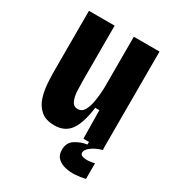

<svg xmlns="http://www.w3.org/2000/svg" viewBox="-168 -628 815 893"><g transform="rotate(30 239.0 -182.0)"><path d="M174 14Q126 14 100 -9Q74 -32 63 -66.5Q52 -101 49.5 -138Q47 -175 47 -203V-528H185V-232Q185 -207 186.5 -177.5Q188 -148 197.5 -127Q207 -106 229 -106Q252 -106 264 -127.5Q276 -149 281.5 -183Q287 -217 288 -253V-528H426V0H322L320 -152H298Q286 -63 257 -24.5Q228 14 174 14ZM426 156Q402 162 373.5 164Q345 166 319.5 160Q294 154 277.5 138.5Q261 123 261 94Q261 56 289.5 37.5Q318 19 352 14V-6H427V0Q392 10 370.5 26.5Q349 43 349 58Q349 71 364 75Q379 79 397 77Q415 75 426 72Z"/></g></svg>

Font: Bricolage Grotesque 10pt Condensed Bricolage Grotesque 10pt Condensed Regular
Style: Bold
Weight: 700
Width: 3
Designer: Mathieu Triay
Foundry: Atelier Triay
Version: Version 1.000; ttfautohint (v1.8.4.7-5d5b);gftools[0.9.32]